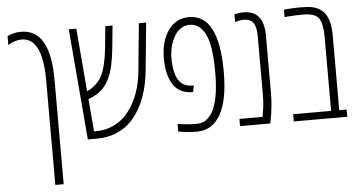

<svg xmlns="http://www.w3.org/2000/svg" viewBox="-56 -743 2023 1086"><g transform="rotate(-5 955.0 -200.0)"><path d="M98.1 -639.6Q263.2 -639.6 263.2 -352.1V240.2H215.8V-352.1Q215.8 -595.7 97.7 -595.7Q58.1 -595.7 20 -571.3V-621.6Q54.7 -639.6 98.1 -639.6Z M472.7 0H421.4L368.2 -629.9H411.1L440.9 -272Q498 -297.9 525.4 -349.6Q552.7 -401.4 563.5 -505.9L575.7 -629.9H616.7L604.5 -505.9Q598.1 -444.3 588.6 -402.3Q579.1 -360.4 561.3 -324.7Q543.5 -289.1 515.1 -265.6Q486.8 -242.2 444.8 -226.6L460.4 -42.5H472.7Q528.8 -42.5 576.4 -66.4Q624 -90.3 657.2 -132.8Q725.6 -220.2 739.7 -358.9L766.1 -629.9H807.6L780.8 -358.9Q769.5 -243.7 725.6 -158.2Q700.7 -110.8 667.2 -76.4Q633.8 -42 583.7 -21Q533.7 0 472.7 0Z M1035.2 -215.3Q960.9 -215.3 925.3 -269.5Q889.6 -323.7 889.6 -420.4Q889.6 -517.1 933.6 -578.4Q977.5 -639.6 1050.8 -639.6Q1220.7 -639.6 1220.7 -314.9Q1220.7 -151.9 1173.8 -71Q1127 9.8 1042.5 9.8Q991.2 9.8 948.7 2.4L934.6 0V-43.5Q984.9 -34.2 1042.5 -34.2Q1063.5 -34.2 1081.5 -41.7Q1099.6 -49.3 1116.7 -68.8Q1133.8 -88.4 1145.5 -119.1Q1172.4 -188.5 1172.4 -314.9Q1172.4 -477.5 1136.2 -539.6Q1118.7 -569.8 1098.1 -582.8Q1077.6 -595.7 1049.3 -595.7Q1021 -595.7 997.6 -578.6Q974.1 -561.5 960.4 -534.2Q932.6 -479.5 932.6 -419.4Q932.6 -323.2 965.3 -283.2Q990.7 -252 1038.6 -252H1045.4L1037.6 -215.3Z M1360.4 -639.6Q1476.1 -639.6 1476.1 -497.6V-160.6Q1476.1 -127.4 1471.4 -87.4Q1466.8 -47.4 1461.9 -23.4L1457 0H1285.6V-41H1416.5Q1429.7 -103 1429.7 -160.6V-497.6Q1429.7 -542 1417 -567.4Q1402.3 -597.7 1356.4 -597.7Q1339.4 -597.7 1309.1 -589.4V-632.3Q1335.9 -639.6 1360.4 -639.6Z M1590.3 -634.8Q1640.1 -639.6 1681.4 -639.6Q1722.7 -639.6 1745.6 -635.5Q1768.6 -631.3 1789.6 -619.9Q1810.5 -608.4 1823.7 -588.9Q1852.5 -546.9 1852.5 -463.9V-41H1894.5V0H1590.8V-41H1806.2V-463.9Q1806.2 -529.8 1788.1 -561.5Q1772.9 -588.4 1733.4 -594.7Q1716.8 -597.7 1693.8 -597.7Q1654.8 -597.7 1605 -593.8L1590.3 -592.3Z"/></g></svg>

Font: Open Sans Hebrew Condensed Light
Style: Regular
Weight: 300
Width: 3
Foundry: Ascender Corporation, Yanek Iontef
Version: Version 2.001;PS 002.001;hotconv 1.0.70;makeotf.lib2.5.58329